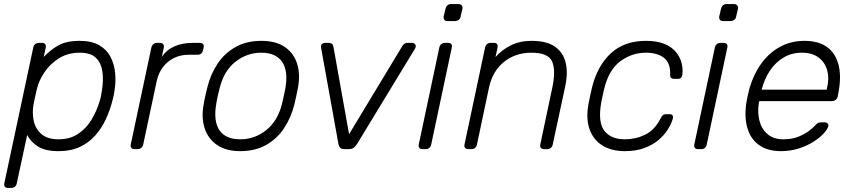

<svg xmlns="http://www.w3.org/2000/svg" viewBox="-38 -730 4164 940"><path d="M1 190Q-9 190 -14 184Q-19 178 -17 168L125 -498Q127 -508 134 -514Q141 -520 151 -520H168Q178 -520 183 -514Q188 -508 186 -498L176 -451Q208 -485 247 -507.5Q286 -530 352 -530Q410 -530 447 -509Q484 -488 502.5 -453Q521 -418 525.5 -375Q530 -332 523 -288Q521 -273 518 -260Q515 -247 511 -232Q500 -189 480 -146Q460 -103 429 -67.5Q398 -32 353.5 -11Q309 10 249 10Q183 10 147.5 -13Q112 -36 95 -69L44 168Q42 178 35 184Q28 190 18 190ZM249 -48Q304 -48 343.5 -74Q383 -100 409 -142.5Q435 -185 449 -232Q454 -247 456.5 -260Q459 -273 461 -288Q469 -336 463.5 -378Q458 -420 432.5 -446Q407 -472 352 -472Q295 -472 251.5 -445Q208 -418 180.5 -377.5Q153 -337 143 -296Q139 -281 134 -257Q129 -233 126 -218Q119 -178 127 -139Q135 -100 164.5 -74Q194 -48 249 -48Z M620 0Q610 0 605 -6Q600 -12 602 -22L703 -497Q705 -507 712.5 -513.5Q720 -520 730 -520H746Q756 -520 761 -513.5Q766 -507 764 -497L754 -451Q777 -486 816 -503Q855 -520 905 -520H942Q952 -520 956.5 -514Q961 -508 959 -498L956 -484Q954 -474 947 -468Q940 -462 930 -462H887Q827 -462 784.5 -427Q742 -392 729 -332L663 -22Q661 -12 653.5 -6Q646 0 636 0Z M1138 10Q1069 10 1025 -20Q981 -50 964 -102Q947 -154 959 -218Q961 -233 967 -260Q973 -287 977 -302Q993 -367 1027.5 -418.5Q1062 -470 1115.5 -500Q1169 -530 1241 -530Q1313 -530 1356.5 -500Q1400 -470 1416.5 -418.5Q1433 -367 1421 -302Q1418 -287 1412.5 -260Q1407 -233 1403 -218Q1387 -154 1352.5 -102Q1318 -50 1264.5 -20Q1211 10 1138 10ZM1138 -48Q1209 -48 1265.5 -93Q1322 -138 1343 -223Q1347 -238 1351.5 -260Q1356 -282 1359 -297Q1374 -383 1343 -427.5Q1312 -472 1241 -472Q1171 -472 1114.5 -427.5Q1058 -383 1037 -297Q1033 -282 1028 -260Q1023 -238 1021 -223Q1006 -138 1036 -93Q1066 -48 1138 -48Z M1649 0Q1633 0 1627 -7Q1621 -14 1619 -25L1534 -496Q1532 -509 1538.5 -514.5Q1545 -520 1553 -520H1572Q1581 -520 1587 -515.5Q1593 -511 1595 -498L1671 -73L1932 -505Q1934 -509 1940.5 -514.5Q1947 -520 1957 -520H1981Q1990 -520 1995.5 -511.5Q2001 -503 1992 -489L1710 -25Q1703 -14 1694.5 -7Q1686 0 1670 0Z M2030 0Q2020 0 2015 -6Q2010 -12 2012 -22L2113 -498Q2115 -508 2122.5 -514Q2130 -520 2140 -520H2157Q2167 -520 2171.5 -514Q2176 -508 2174 -498L2073 -22Q2071 -12 2064 -6Q2057 0 2047 0ZM2152 -627Q2142 -627 2137.5 -633Q2133 -639 2134 -649L2143 -687Q2145 -697 2152 -703.5Q2159 -710 2169 -710H2207Q2217 -710 2222.5 -703.5Q2228 -697 2226 -687L2217 -649Q2216 -639 2208 -633Q2200 -627 2190 -627Z M2254 0Q2244 0 2239 -6Q2234 -12 2236 -22L2337 -498Q2339 -508 2346.5 -514Q2354 -520 2364 -520H2381Q2391 -520 2395.5 -514Q2400 -508 2398 -498L2388 -451Q2419 -486 2463 -508Q2507 -530 2564 -530Q2640 -530 2680.5 -500.5Q2721 -471 2732 -420.5Q2743 -370 2729 -306L2668 -22Q2666 -12 2659 -6Q2652 0 2642 0H2625Q2615 0 2610 -6Q2605 -12 2607 -22L2666 -301Q2684 -386 2665 -429Q2646 -472 2564 -472Q2485 -472 2429 -426.5Q2373 -381 2356 -301L2297 -22Q2295 -12 2288 -6Q2281 0 2271 0Z M3021 10Q2956 10 2911.5 -17.5Q2867 -45 2848.5 -97Q2830 -149 2843 -220Q2846 -235 2851 -260Q2856 -285 2860 -300Q2886 -407 2952 -468.5Q3018 -530 3124 -530Q3179 -530 3215 -515Q3251 -500 3271.5 -475Q3292 -450 3299 -421.5Q3306 -393 3303 -366Q3302 -356 3296.5 -350Q3291 -344 3282 -344H3263Q3253 -344 3247.5 -348.5Q3242 -353 3243 -365Q3245 -422 3212.5 -447Q3180 -472 3124 -472Q3056 -472 2999.5 -430.5Q2943 -389 2920 -295Q2916 -280 2912 -260Q2908 -240 2905 -225Q2889 -131 2921 -89.5Q2953 -48 3021 -48Q3074 -48 3120.5 -70.5Q3167 -93 3196 -150Q3203 -163 3208 -167Q3213 -171 3223 -171H3241Q3250 -171 3254.5 -165Q3259 -159 3256 -149Q3248 -122 3230 -94Q3212 -66 3183.5 -42.5Q3155 -19 3114.5 -4.5Q3074 10 3021 10Z M3379 0Q3369 0 3364 -6Q3359 -12 3361 -22L3462 -498Q3464 -508 3471.5 -514Q3479 -520 3489 -520H3506Q3516 -520 3520.5 -514Q3525 -508 3523 -498L3422 -22Q3420 -12 3413 -6Q3406 0 3396 0ZM3501 -627Q3491 -627 3486.5 -633Q3482 -639 3483 -649L3492 -687Q3494 -697 3501 -703.5Q3508 -710 3518 -710H3556Q3566 -710 3571.5 -703.5Q3577 -697 3575 -687L3566 -649Q3565 -639 3557 -633Q3549 -627 3539 -627Z M3785 10Q3721 10 3679.5 -19Q3638 -48 3622 -100Q3606 -152 3615 -220Q3617 -235 3622.5 -260Q3628 -285 3632 -300Q3652 -368 3690 -420Q3728 -472 3781.5 -501Q3835 -530 3900 -530Q3970 -530 4012 -499Q4054 -468 4068 -410Q4082 -352 4066 -272L4063 -257Q4061 -247 4053 -241Q4045 -235 4035 -235H3679Q3679 -235 3678.5 -231Q3678 -227 3677 -225Q3670 -180 3680 -139.5Q3690 -99 3719.5 -73.5Q3749 -48 3797 -48Q3840 -48 3871.5 -61Q3903 -74 3923 -89.5Q3943 -105 3950 -113Q3962 -126 3967.5 -128.5Q3973 -131 3984 -131H4000Q4009 -131 4014 -125.5Q4019 -120 4017 -111Q4013 -97 3994.5 -76.5Q3976 -56 3944.5 -36Q3913 -16 3872.5 -3Q3832 10 3785 10ZM3691 -291H4009L4010 -295Q4023 -345 4012 -385Q4001 -425 3969.5 -448.5Q3938 -472 3888 -472Q3838 -472 3798.5 -448.5Q3759 -425 3732 -385Q3705 -345 3692 -295Z"/></svg>

Font: Rubik Light
Style: Italic
Weight: 300
Italic angle: -12°
Designer: Hubert and Fischer
Foundry: Hubert and Fischer
Version: Version 2.300;gftools[0.9.30]